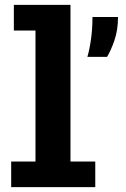

<svg xmlns="http://www.w3.org/2000/svg" viewBox="-20 -770 520 790"><path d="M26 0V-105.5H126V-644.5H37V-750H270V-105.5H372V0ZM339.5 -536Q348 -563.5 354.2 -607.2Q360.5 -651 360.5 -700H465.5Q465.5 -645.5 450.5 -602.8Q435.5 -560 420.5 -536Z"/></svg>

Font: Trispace SemiCondensed SemiBold
Style: Regular
Weight: 600
Width: 4
Designer: Tyler Finck
Foundry: Etcetera Type Company
Version: Version 1.210; ttfautohint (v1.8.3)